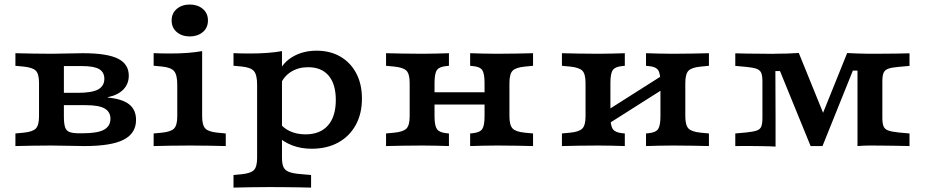

<svg xmlns="http://www.w3.org/2000/svg" viewBox="-20 -655 4147 861"><path d="M210.7 -2.4Q162.3 -2.4 123.8 -1.6Q85.3 -0.8 49.1 0V-56.5L85.7 -60Q126.6 -64 140.8 -78.8Q155 -93.6 155 -133.6V-282.7Q155 -323.1 140.8 -337.8Q126.6 -352.4 85.7 -356.4L49.1 -359.9V-416.4Q85.3 -415.6 123.8 -414.8Q162.3 -413.9 210.7 -413.9H211.1Q247.9 -413.9 283.4 -415.2Q318.9 -416.4 351.3 -416.4Q459.9 -416.4 508.7 -392.1Q557.5 -367.9 557.5 -315.8Q557.5 -278.7 533.1 -253.6Q508.7 -228.5 463.2 -219.1V-217.5Q528.7 -211.4 559.4 -186.9Q590.1 -162.4 590.1 -117.3Q590.1 -57.3 534.7 -28.7Q479.4 0 358.6 0Q324.4 0 286.7 -1.2Q248.9 -2.4 211.1 -2.4ZM266.5 -133.4Q266.5 -101.1 271.8 -84.8Q277 -68.5 291.9 -62.9Q306.8 -57.3 335.9 -57.3H349.7Q417.7 -57.3 446.5 -73.4Q475.3 -89.5 475.3 -122.5Q475.3 -153.2 449.6 -168.3Q424 -183.4 365.2 -183.4H230.3V-238.7H327.9Q393.2 -238.7 420.6 -254.2Q447.9 -269.8 447.9 -301.6Q447.9 -331.1 424.9 -344.9Q401.9 -358.7 348.2 -358.7H259.2L266.5 -366.7Z M774.9 -208.2V-275Q774.9 -319.4 760.7 -336.1Q746.6 -352.7 705.6 -356.7L669 -360.2V-416.7Q684.2 -415.9 700.9 -415.5Q717.6 -415.1 744.3 -415.1Q786.9 -415.1 822.7 -417.9Q858.6 -420.7 886.5 -425.9V-416.7V-208.2ZM830.7 -2.4Q782.2 -2.4 743.7 -1.6Q705.2 -0.8 669 0V-56.5L705.6 -60Q746.6 -64 760.7 -78.8Q774.9 -93.6 774.9 -133.6V-208.2H886.5V-133.6Q886.5 -93.6 900.6 -78.8Q914.8 -64 955.7 -60L992.4 -56.5V0Q956.6 -0.8 917.9 -1.6Q879.2 -2.4 830.7 -2.4ZM831.1 -491.6Q796.3 -491.6 773 -511Q749.7 -530.4 749.7 -563.2Q749.7 -595.9 773 -615.3Q796.3 -634.7 831.1 -634.7Q866 -634.7 889.2 -615.3Q912.5 -595.9 912.5 -563.2Q912.5 -530.4 889.2 -511Q866 -491.6 831.1 -491.6Z M1188.8 183.9Q1140.3 183.9 1101.8 184.7Q1063.3 185.5 1027.1 186.3V129.8L1063.7 126.3Q1104.6 122.3 1118.8 107.5Q1133 92.7 1133 52.6V-208.2H1244.5V52.6Q1244.5 79.5 1251.3 94.3Q1258 109.1 1275.8 115.9Q1293.5 122.7 1325 125.4L1375 129.8V186.3Q1347.6 185.5 1318.6 185.1Q1289.6 184.7 1257.8 184.3Q1226 183.9 1188.8 183.9ZM1400 -427.7Q1460.9 -427.7 1506.6 -401Q1552.2 -374.4 1577.6 -326.2Q1603.1 -278 1603.1 -213.1Q1603.1 -144.9 1575.2 -94.3Q1547.3 -43.7 1496.7 -15.8Q1446.1 12 1377.7 12Q1330.1 12 1290.7 -3Q1251.4 -18 1220.9 -46.9L1231.7 -108.1Q1247.8 -81.8 1279.1 -67.2Q1310.3 -52.5 1350.1 -52.5Q1415.5 -52.5 1450.7 -92.5Q1485.9 -132.4 1485.9 -206.8Q1485.9 -277.6 1453.9 -315.6Q1421.9 -353.6 1361.9 -353.6Q1319.1 -353.6 1286.6 -333.9Q1254.2 -314.2 1238.3 -277.9L1228.8 -328.6Q1248.9 -375.5 1294.5 -401.6Q1340 -427.7 1400 -427.7ZM1133 -208.2V-275Q1133 -319.4 1118.8 -336.1Q1104.6 -352.7 1063.7 -356.7L1027.1 -360.2V-416.7Q1042.3 -415.9 1059 -415.5Q1075.7 -415.1 1102.4 -415.1Q1145 -415.1 1180.8 -417.9Q1216.6 -420.7 1244.5 -425.9V-416.7V-208.2Z M2208.7 -2.4Q2173.2 -2.4 2144.2 -1.6Q2115.1 -0.8 2088.3 0V-56.5L2100.2 -57.7Q2132.2 -60.9 2142.6 -76.4Q2152.9 -91.9 2152.9 -133.6V-208.2H2264.5V-133.6Q2264.5 -93.6 2278.7 -78.8Q2292.9 -64 2333.8 -60L2370.4 -56.5V0Q2334.6 -0.8 2295.9 -1.6Q2257.2 -2.4 2208.7 -2.4ZM1872.8 -2.4Q1824.4 -2.4 1785.9 -1.6Q1747.4 -0.8 1711.2 0V-56.5L1747.8 -60Q1788.7 -64 1802.9 -78.8Q1817.1 -93.6 1817.1 -133.6V-282.7Q1817.1 -323.1 1802.9 -337.8Q1788.7 -352.4 1747.8 -356.4L1711.2 -359.9V-416.4Q1747.4 -415.6 1785.9 -414.8Q1824.4 -413.9 1872.8 -413.9Q1908.8 -413.9 1937.6 -414.8Q1966.4 -415.6 1993.2 -416.4V-359.9L1981.3 -358.7Q1949.8 -355.9 1939.2 -340.6Q1928.6 -325.3 1928.6 -282.7V-133.6Q1928.6 -91.9 1939.2 -76.4Q1949.8 -60.9 1981.3 -57.7L1993.2 -56.5V0Q1966.4 -0.8 1937.6 -1.6Q1908.8 -2.4 1872.8 -2.4ZM2152.9 -208.2V-282.7Q2152.9 -325.3 2142.6 -340.6Q2132.2 -355.9 2100.2 -358.7L2088.3 -359.9V-416.4Q2115.1 -415.6 2144.2 -414.8Q2173.2 -413.9 2208.7 -413.9Q2257.2 -413.9 2295.9 -414.8Q2334.6 -415.6 2370.4 -416.4V-359.9L2333.8 -356.4Q2292.9 -352.4 2278.7 -337.8Q2264.5 -323.1 2264.5 -282.7V-208.2ZM1884.3 -186.3V-241.1H2196.5V-186.3Z M2997.4 -2.4Q2961.9 -2.4 2932.9 -1.6Q2903.8 -0.8 2877 0V-56.5L2888.9 -57.7Q2920.9 -60.9 2931.3 -76.4Q2941.7 -91.9 2941.7 -133.6V-208.2H3053.2V-133.6Q3053.2 -93.6 3067.4 -78.8Q3081.6 -64 3122.5 -60L3159.1 -56.5V0Q3123.3 -0.8 3084.6 -1.6Q3045.9 -2.4 2997.4 -2.4ZM2661.5 -2.4Q2613.1 -2.4 2574.6 -1.6Q2536.1 -0.8 2499.9 0V-56.5L2536.5 -60Q2577.4 -64 2591.6 -78.8Q2605.8 -93.6 2605.8 -133.6V-282.7Q2605.8 -323.1 2591.6 -337.8Q2577.4 -352.4 2536.5 -356.4L2499.9 -359.9V-416.4Q2536.1 -415.6 2574.6 -414.8Q2613.1 -413.9 2661.5 -413.9Q2697.5 -413.9 2726.3 -414.8Q2755.1 -415.6 2781.9 -416.4V-359.9L2770 -358.7Q2738.5 -355.9 2727.9 -340.6Q2717.3 -325.3 2717.3 -282.7V-133.6Q2717.3 -91.9 2727.9 -76.4Q2738.5 -60.9 2770 -57.7L2781.9 -56.5V0Q2755.1 -0.8 2726.3 -1.6Q2697.5 -2.4 2661.5 -2.4ZM2941.7 -208.2V-282.7Q2941.7 -325.3 2931.3 -340.6Q2920.9 -355.9 2888.9 -358.7L2877 -359.9V-416.4Q2903.8 -415.6 2932.9 -414.8Q2961.9 -413.9 2997.4 -413.9Q3045.9 -413.9 3084.6 -414.8Q3123.3 -415.6 3159.1 -416.4V-359.9L3122.5 -356.4Q3081.6 -352.4 3067.4 -337.8Q3053.2 -323.1 3053.2 -282.7V-208.2ZM2667.3 -73.9V-137.2L2990.1 -342V-278.6Z M3457.9 -125.8V2.4Q3433.1 0.8 3399.7 0.4Q3366.3 0 3333.5 -0.4Q3300.7 -0.8 3277.3 0V-56.5L3325.7 -60.9Q3357.4 -64.1 3373.2 -69.5Q3389 -74.9 3394 -87.9Q3399 -100.8 3399 -125.8V-290.1Q3399 -314.8 3393.8 -327.7Q3388.7 -340.6 3372.8 -346.5Q3357 -352.3 3325.7 -355.1L3277.3 -359.5V-415.9Q3299.7 -415.1 3331.6 -414.7Q3363.5 -414.3 3395.8 -414.1Q3428.1 -413.9 3451.9 -413.5L3447.2 -413.9Q3482 -413.9 3510.6 -414.9Q3539.3 -415.9 3562.1 -417.5L3686.2 -111.8L3644.1 -82.5L3779 -417.1Q3801.5 -416.3 3826.3 -415.1Q3851.1 -413.9 3878.8 -413.9H3884Q3908.2 -413.9 3940.3 -414.2Q3972.4 -414.4 4004.4 -414.8Q4036.5 -415.2 4058.6 -416V-359.5L4010.1 -355.1Q3979.2 -352.7 3963.4 -346.9Q3947.6 -341.1 3942.2 -328.2Q3936.8 -315.2 3936.8 -290.6V-125.8Q3936.8 -101.6 3942.2 -88.4Q3947.6 -75.3 3963.4 -69.7Q3979.2 -64.1 4010.1 -60.9L4058.6 -56.5V0Q4036.5 -0.8 4004.4 -1.2Q3972.4 -1.6 3940.3 -2Q3908.2 -2.4 3884 -2.4H3881.1Q3853.4 -2.4 3825.3 0V-338.5H3804.6L3668.4 0H3615.1L3477.8 -336.3H3457.1Z"/></svg>

Font: Playfair 5pt SemiExpanded Light
Style: Regular
Weight: 300
Width: 6
Designer: Claus Eggers Sørensen
Foundry: Claus Eggers Sørensen
Version: Version 2.203